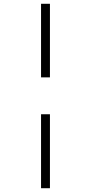

<svg xmlns="http://www.w3.org/2000/svg" viewBox="-20 -887 481 1015"><path d="M244 -867H197V-478H244ZM244 -283H197V108H244Z"/></svg>

Font: Glow Sans SC Normal Light
Style: Regular
Weight: 300
Designer: Ryoko NISHIZUKA (kana, bopomofo & ideographs); Paul D. Hunt (Latin, Greek & Cyrillic); Sandoll Communications, Soo-young
Version: Version 0.93